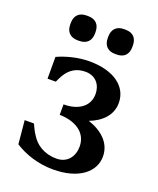

<svg xmlns="http://www.w3.org/2000/svg" viewBox="-136 -795 738 895"><g transform="rotate(20 233.0 -348.0)"><path d="M434 -120C434 -188 382 -232 315 -254C375 -277 418 -319 418 -380C418 -459 348 -516 224 -516C168 -516 111 -501 67 -481V-373H108C113 -385 121 -400 125 -407C148 -446 181 -464 223 -464C274 -464 302 -427 302 -382C302 -316 244 -285 178 -286V-234C249 -233 316 -201 316 -126C316 -79 288 -37 233 -37C171 -37 128 -67 105 -106C96 -119 88 -135 79 -155H33L44 -39C95 -6 163 16 235 16C362 16 434 -43 434 -120ZM80 -647C80 -610 101 -589 138 -589H145C182 -589 203 -610 203 -647V-654C203 -691 182 -712 145 -712H138C101 -712 80 -691 80 -654ZM266 -647C266 -610 287 -589 323 -589H331C368 -589 388 -610 388 -647V-654C388 -691 368 -712 331 -712H323C287 -712 266 -691 266 -654Z"/></g></svg>

Font: LT Superior Serif Semibold
Style: Regular
Weight: 600
Designer: Daniel Lyons
Foundry: LyonsType
Version: Version 2.120;FEAKit 1.0